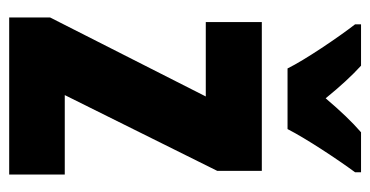

<svg xmlns="http://www.w3.org/2000/svg" viewBox="-214 -592 806 418"><g transform="rotate(90 189.0 -383.0)"><path d="M129 -606H261C282 -647 327 -715 355 -753V-766H268C245 -746 223 -723 194 -689C168 -721 144 -747 123 -766H33V-753C61 -717 111 -643 129 -606ZM360 0V-121H187L352 -453V-550H28V-428H190L18 -89V0Z"/></g></svg>

Font: Noto Sans Myanmar ExtraCondensed ExtraBold
Style: Regular
Weight: 800
Width: 2
Designer: Monotype Design Team
Foundry: Monotype Imaging Inc.
Version: Version 2.107